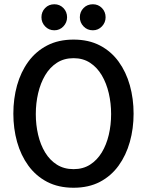

<svg xmlns="http://www.w3.org/2000/svg" viewBox="-20 -878 690 902"><path d="M325.6 4Q254.6 4 201.5 -23.6Q148.5 -51.3 113.1 -100Q77.8 -148.6 60.2 -211.4Q42.7 -274.2 42.7 -344Q42.7 -414.4 60.2 -477.2Q77.8 -540 113.1 -588.4Q148.5 -636.8 201.5 -664.4Q254.6 -692 325.6 -692Q396.6 -692 449.4 -664.4Q502.2 -636.8 537.3 -588.4Q572.4 -540 590 -477.2Q607.6 -414.4 607.6 -344Q607.6 -274.2 590 -211.4Q572.4 -148.6 537.3 -100Q502.2 -51.3 449.4 -23.6Q396.6 4 325.6 4ZM325.6 -83.4Q370.1 -83.4 403.2 -104.5Q436.2 -125.6 458.1 -161.7Q480 -197.8 491 -244.4Q502 -291 502 -342Q502 -393 491 -440.2Q480 -487.3 458.1 -524.4Q436.2 -561.4 403.2 -583Q370.1 -604.7 325.6 -604.7Q280.6 -604.7 247.3 -583Q214 -561.4 192.1 -524.4Q170.2 -487.3 159.2 -440.2Q148.2 -393 148.2 -342Q148.2 -291 159.2 -244.4Q170.2 -197.8 192.1 -161.7Q214 -125.6 247.3 -104.5Q280.6 -83.4 325.6 -83.4ZM416.3 -735.7Q389.8 -735.7 372.5 -754Q355.1 -772.2 355.1 -796.9Q355.1 -822.5 372.5 -840.3Q389.8 -858 416.3 -858Q441.5 -858 458.8 -840.3Q476.1 -822.5 476.1 -796.9Q476.1 -772.2 458.8 -754Q441.5 -735.7 416.3 -735.7ZM235.4 -735.7Q209.3 -735.7 192 -754Q174.7 -772.2 174.7 -796.9Q174.7 -822.5 192 -840.3Q209.3 -858 235.4 -858Q260.5 -858 277.8 -840.3Q295.1 -822.5 295.1 -796.9Q295.1 -772.2 277.8 -754Q260.5 -735.7 235.4 -735.7Z"/></svg>

Font: Kreon Light
Style: Regular
Weight: 300
Designer: Julia Petretta
Foundry: Julia Petretta and Eli Heuer
Version: Version 2.002